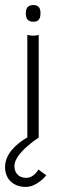

<svg xmlns="http://www.w3.org/2000/svg" viewBox="-54 -544 252 759"><path d="M78 -458C101 -458 106 -473 106 -492C106 -509 101 -524 78 -524C54 -524 48 -509 48 -492C48 -473 54 -458 78 -458ZM48 195C93 195 129 149 129 149L98 126C98 126 81 159 50 159C19 159 3 139 3 112C3 61 99 0 99 0V-406C99 -406 97 -406 94 -405C91 -404 85 -403 77 -403C69 -403 63 -404 60 -405C56 -406 54 -406 54 -406V-1C10 25 -34 64 -34 117C-34 164 -1 195 48 195Z"/></svg>

Font: OSH Darker Grotesque
Style: Regular
Weight: 400
Designer: Gabriel Lam
Foundry: TypeRant
Version: Version 1.000;Glyphs 3.1.1 (3148)